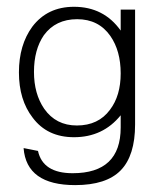

<svg xmlns="http://www.w3.org/2000/svg" viewBox="-20 -492 469 560"><path d="M374 -128.9Q374 -38.1 332 4.9Q290 47.9 199.2 47.9Q57.1 47.9 48.8 -60.1L90.8 -51.8Q105 13.2 191.9 13.2Q332 13.2 332 -120.1V-155.8Q280.3 -91.8 195.8 -91.8Q117.7 -91.8 75.2 -148.9Q35.2 -200.7 35.2 -280.8Q35.2 -360.8 74.2 -414.1Q118.2 -472.2 195.8 -472.2Q282.7 -472.2 332 -402.8V-463.9H374ZM332 -277.8Q332 -343.8 301.8 -387.2Q267.6 -436 205.1 -436Q142.1 -436 107.9 -389.2Q79.1 -347.2 79.1 -282.2Q79.1 -218.3 108.9 -174.8Q143.1 -126 204.1 -126Q267.1 -126 300.8 -171.9Q332 -212.9 332 -277.8Z"/></svg>

Font: Kikakui Sans Pro
Style: Regular
Weight: 400
Version: 0.2